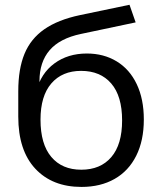

<svg xmlns="http://www.w3.org/2000/svg" viewBox="-20 -754 663 784"><path d="M54.6 -277.8V-381.7Q54.6 -472.5 80 -534.1Q105.3 -595.6 160.8 -634.4Q216.3 -673.2 306.6 -692.3L508.8 -734.5L533.9 -662.6L310.9 -615.5Q224.2 -597.3 182.7 -549Q141.2 -500.7 141.2 -423V-381.6H128.3Q146.9 -454.2 202 -494.9Q257.1 -535.5 334.5 -535.5Q403.6 -535.5 456.4 -503.4Q509.3 -471.3 538.3 -410.4Q567.3 -349.5 567.3 -266Q567.3 -179.9 536.2 -117.9Q505.1 -55.8 447.8 -23.3Q390.5 9.3 312.7 9.3Q193.6 9.3 124.1 -65.2Q54.6 -139.8 54.6 -277.8ZM478.6 -262.3Q478.6 -361.5 434.3 -413Q389.9 -464.6 311.2 -464.6Q233.8 -464.6 189.6 -413.3Q145.4 -362.1 145.4 -265.4Q145.4 -165.4 189.5 -113.2Q233.5 -61 311.9 -61Q390.3 -61 434.4 -112.4Q478.6 -163.8 478.6 -262.3Z"/></svg>

Font: Min Sans VF VF
Style: Regular
Weight: 400
Designer: Jinseong-Kim, NotoSansCJK, Nunito
Foundry: Jinseong-Kim
Version: Version 1.420;Glyphs 3.1.2 (3151)